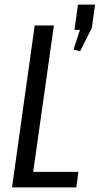

<svg xmlns="http://www.w3.org/2000/svg" viewBox="-20 -810 431 830"><path d="M106 -67H319L310 0H32L130 -700H213L116 -14ZM391 -790 377 -689 326 -588 298 -596 351 -759 365 -681H302L317 -790Z"/></svg>

Font: Pathway Extreme Condensed
Style: Italic
Weight: 400
Width: 3
Italic angle: -8°
Version: Version 1.001;gftools[0.9.26]